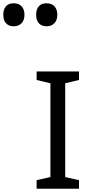

<svg xmlns="http://www.w3.org/2000/svg" viewBox="-183 -1149 542 1169"><path d="M298 0H40V-52L124 -71V-642L40 -662V-714H298V-662L214 -642V-71L298 -52ZM100 -989Q71 -989 54 -1007Q37 -1025 37 -1059Q37 -1092 53 -1110.5Q69 -1129 100 -1129Q132 -1129 149 -1110Q166 -1091 166 -1059Q166 -1026 148 -1007.5Q130 -989 100 -989ZM-100 -989Q-129 -989 -146 -1007Q-163 -1025 -163 -1059Q-163 -1092 -147 -1110.5Q-131 -1129 -100 -1129Q-68 -1129 -51 -1110Q-34 -1091 -34 -1059Q-34 -1026 -52 -1007.5Q-70 -989 -100 -989Z"/></svg>

Font: Noto Sans Tifinagh Ahaggar
Style: Regular
Weight: 400
Designer: JamraPatel
Foundry: JamraPatel LLC
Version: Version 2.006; ttfautohint (v1.8.4.7-5d5b)